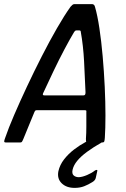

<svg xmlns="http://www.w3.org/2000/svg" viewBox="-32 -693 614 934"><path d="M-5 0Q-11 0 -11.5 -4.5Q-12 -9 -7 -22Q9 -69 37 -134Q65 -199 99.5 -272.5Q134 -346 171.5 -419.5Q209 -493 245 -555.5Q281 -618 311 -660Q316 -666 320.5 -669.5Q325 -673 330 -673H417Q422 -672 425 -669.5Q428 -667 430 -660Q442 -619 451.5 -556Q461 -493 467.5 -419Q474 -345 477.5 -270.5Q481 -196 481 -131.5Q481 -67 478 -23Q477 -9 475 -4.5Q473 0 466 0H395Q389 0 387.5 -3Q386 -6 386 -18Q388 -44 388 -79Q388 -114 388 -148Q389 -154 387 -155.5Q385 -157 378 -157H149Q143 -157 140.5 -155.5Q138 -154 135 -147Q122 -114 107 -79Q92 -44 82 -18Q77 -6 74.5 -3Q72 0 67 0ZM184 -229H374Q379 -229 381.5 -232Q384 -235 384 -244Q381 -318 377 -394.5Q373 -471 361 -538Q361 -545 354 -545H339Q334 -545 329 -538Q308 -503 281.5 -453Q255 -403 228.5 -347.5Q202 -292 178 -240Q176 -236 176.5 -232.5Q177 -229 184 -229ZM331 221Q291 221 268 198.5Q245 176 252 140Q259 109 279.5 82.5Q300 56 328 34.5Q356 13 386 -3Q394 -7 403 -10Q412 -13 421 -13H467Q472 -13 472 -9.5Q472 -6 466 -2Q422 23 391.5 45.5Q361 68 343.5 89.5Q326 111 321 133Q317 152 326.5 160.5Q336 169 352 169Q369 168 391.5 158.5Q414 149 429 137Q435 133 439 133.5Q443 134 441 140L434 172Q433 178 428.5 183.5Q424 189 417 193Q398 205 377.5 213Q357 221 331 221Z"/></svg>

Font: Glory Thin Medium
Style: Italic
Weight: 500
Italic angle: -12°
Version: Version 1.011